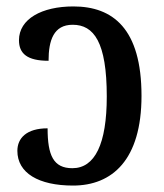

<svg xmlns="http://www.w3.org/2000/svg" viewBox="-20 -567 509 597"><path d="M207 10C329 10 420 -70 420 -269C420 -478 331 -547 208 -547C110 -547 39 -508 39 -442C39 -400 65 -378 131 -378C131 -442 147 -490 206 -490C272 -490 312 -436 312 -267C312 -119 275 -44 205 -44C146 -44 128 -84 128 -168C62 -168 34 -137 34 -98C34 -29 100 10 207 10Z"/></svg>

Font: Noto Serif SemiCondensed Medium
Style: Regular
Weight: 500
Width: 4
Designer: Monotype Design Team
Foundry: Monotype Imaging Inc.
Version: Version 2.014